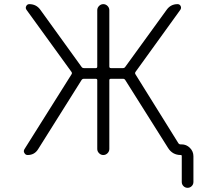

<svg xmlns="http://www.w3.org/2000/svg" viewBox="-20 -774 1040 932"><path d="M452.1 -50.8V-384.8Q452.1 -391.6 444.3 -391.6H387.7Q379.9 -391.6 376 -385.7L165 -49.8Q147.5 -21.5 114.3 -21.5Q103.5 -21.5 98.6 -31.2Q95.7 -35.2 95.7 -40Q95.7 -44.9 98.6 -49.8L327.1 -413.1Q331.1 -418.9 327.1 -424.8L108.4 -726.6Q102.5 -735.4 107.4 -744.6Q112.3 -753.9 122.1 -753.9Q156.2 -753.9 175.8 -726.6L376 -449.2Q379.9 -443.4 387.7 -443.4H445.3Q452.1 -443.4 452.1 -451.2V-724.6Q452.1 -736.3 460.9 -745.1Q469.7 -753.9 481.4 -753.9Q493.2 -753.9 502 -745.1Q510.7 -736.3 510.7 -724.6V-451.2Q510.7 -443.4 518.6 -443.4H577.1Q584 -443.4 587.9 -449.2L789.1 -726.6Q808.6 -753.9 841.8 -753.9Q852.5 -753.9 856.9 -744.6Q861.3 -735.4 855.5 -726.6L637.7 -424.8Q633.8 -418.9 637.7 -413.1L845.7 -79.1Q849.6 -73.2 856.4 -73.2H861.3Q884.8 -73.2 901.9 -56.2Q918.9 -39.1 918.9 -15.6V109.4Q918.9 121.1 910.6 129.4Q902.3 137.7 890.6 137.7Q878.9 137.7 870.6 129.4Q862.3 121.1 862.3 109.4V-16.6Q862.3 -21.5 857.4 -21.5Q817.4 -21.5 795.9 -55.7L587.9 -385.7Q584 -391.6 577.1 -391.6H518.6Q510.7 -391.6 510.7 -384.8V-50.8Q510.7 -39.1 502 -30.3Q493.2 -21.5 481.4 -21.5Q469.7 -21.5 460.9 -30.3Q452.1 -39.1 452.1 -50.8Z"/></svg>

Font: Rounded-X Mgen+ 2m light
Style: Regular
Weight: 200
Designer: [Source Han Sans]
Ryoko NISHIZUKA  (kana & ideographs); Paul D. Hunt (Latin, Greek & Cyrillic); Wenlong ZHANG  (bopomofo
Version: Version 1.059.20150602